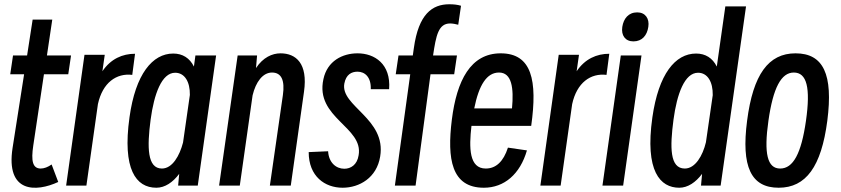

<svg xmlns="http://www.w3.org/2000/svg" viewBox="-20 -840 3944 900"><path d="M39 -147C6 66 150 61 253 13L222 -69C205 -57 187 -50 171 -50C133 -50 125 -85 136 -158L186 -492H300L313 -580H200L225 -748H133L107 -580H41L28 -492H93Z M385 30 439 -352C461 -453 526 -498 600 -489L613 -588C554 -588 499 -564 460 -506L471 -583H376L290 30Z M907 30 993 -580H896L889 -528C869 -568 836 -589 792 -589C695 -589 615 -493 587 -290C553 -47 617 40 713 40C753 40 790 15 820 -25L815 30ZM686 -279C702 -399 738 -499 801 -499C846 -499 871 -456 870 -395L838 -172C822 -110 788 -50 739 -50C670 -50 669 -150 686 -279Z M1104 30 1164 -393C1179 -456 1212 -500 1255 -500C1299 -500 1316 -464 1306 -394L1245 30H1343L1405 -410C1424 -543 1367 -590 1295 -590C1256 -590 1213 -571 1180 -521L1185 -580H1094L1007 30Z M1518 -131 1427 -127C1427 -13 1503 40 1586 40C1665 40 1746 -7 1762 -106C1792 -284 1575 -342 1594 -448C1602 -491 1628 -504 1656 -504C1690 -504 1720 -479 1718 -422H1804C1813 -540 1736 -590 1656 -590C1585 -590 1514 -554 1496 -469C1456 -287 1685 -245 1661 -112C1654 -67 1624 -49 1594 -49C1555 -49 1521 -78 1518 -131Z M1848 -580 1835 -492H1903L1831 30H1928L1998 -492H2109L2122 -580H2010C2024 -674 2035 -730 2090 -730C2102 -730 2117 -727 2128 -724L2141 -813C2125 -818 2107 -820 2086 -820C2006 -820 1942 -774 1920 -615L1915 -580Z M2450 -135 2361 -148C2340 -83 2305 -50 2257 -50C2179 -50 2178 -146 2190 -250H2470C2500 -463 2473 -590 2327 -590C2186 -590 2121 -463 2098 -279C2075 -95 2096 40 2248 40C2344 40 2418 -24 2450 -135ZM2319 -500C2379 -500 2389 -428 2380 -332H2203C2225 -442 2262 -500 2319 -500Z M2608 30 2662 -352C2684 -453 2749 -498 2823 -489L2836 -588C2777 -588 2722 -564 2683 -506L2694 -583H2599L2513 30Z M2949 -646C2990 -646 3013 -674 3019 -714C3025 -753 3005 -782 2967 -782C2926 -782 2903 -753 2897 -714C2891 -674 2911 -646 2949 -646ZM2901 30 2987 -580H2890L2804 30Z M3358 30 3477 -810H3380L3340 -528C3320 -568 3287 -589 3243 -589C3145 -589 3067 -493 3038 -290C3002 -37 3075 40 3164 40C3204 40 3241 15 3271 -25L3266 30ZM3137 -279C3153 -399 3189 -499 3252 -499C3297 -499 3322 -456 3321 -394L3289 -173C3274 -110 3239 -50 3190 -50C3119 -50 3120 -150 3137 -279Z M3630 40C3758 40 3830 -59 3858 -274C3886 -491 3840 -590 3709 -590C3582 -590 3510 -491 3482 -274C3454 -59 3500 40 3630 40ZM3637 -50C3577 -50 3560 -120 3582 -274C3604 -429 3642 -500 3701 -500C3762 -500 3780 -429 3758 -274C3736 -120 3698 -50 3637 -50Z"/></svg>

Font: Smiley Sans Oblique
Style: Regular
Weight: 400
Italic angle: -8°
Designer: oooooohmygosh, Nagisa Chen, Janine Sui, Heda Shi, Jian Li
Foundry: atelierAnchor
Version: Version 2.0.1